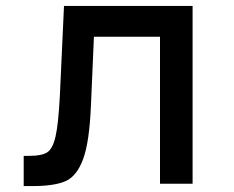

<svg xmlns="http://www.w3.org/2000/svg" viewBox="-20 -620 790 648"><path d="M60 -94H80Q121 -94 139.5 -106Q158 -118 167.5 -159.5Q177 -201 182 -296L196 -600H630V0H520V-496H297L287 -266Q282 -141 260.5 -83Q239 -25 201 -8.5Q163 8 90 8H60Z"/></svg>

Font: Martian Mono Custom sWd Rg
Style: Regular
Weight: 400
Width: 6
Monospace: yes
Designer: Alex Havermale
Foundry: Evil Martians
Version: Version 1.000